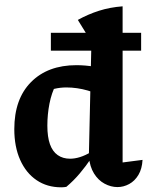

<svg xmlns="http://www.w3.org/2000/svg" viewBox="-20 -789 629 819"><path d="M241 10Q181 10 136 -20.5Q91 -51 66 -107Q41 -163 41 -238Q41 -367 112.5 -439Q184 -511 306 -511Q343 -511 383 -504.5Q423 -498 465 -484L448 -363Q354 -416 263 -416Q237 -416 211.5 -410Q186 -404 162 -394L219 -429Q200 -393 191 -347Q182 -301 182 -253Q182 -205 193 -174Q204 -143 226 -127.5Q248 -112 279 -112Q299 -112 321.5 -119Q344 -126 369 -141V-114Q347 -81 320.5 -49.5Q294 -18 263 8Q258 9 252.5 9.5Q247 10 241 10ZM481 9Q453 9 426 -5.5Q399 -20 381 -49Q363 -78 359 -121L370 -610L312 -704Q355 -728 402 -743Q449 -758 503 -762V-96L588 -107Q586 -69 570.5 -43Q555 -17 531 -4Q507 9 481 9ZM419 -768 418 -769H419ZM197 -649H582V-573H197Z"/></svg>

Font: Piazzolla Thin ExtraBold
Style: Regular
Weight: 800
Version: Version 2.005